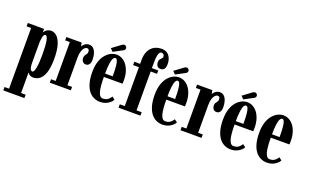

<svg xmlns="http://www.w3.org/2000/svg" viewBox="-103 -1288 3344 2070"><g transform="rotate(20 1569.0 -253.0)"><path d="M10.5 250V211H62.5V-485H10.5V-523.5H197V-482.5Q198 -486.5 207.8 -498.2Q217.5 -510 235.2 -520.5Q253 -531 278.5 -531Q314 -531 344 -502.8Q374 -474.5 392.2 -414.5Q410.5 -354.5 410.5 -259Q410.5 -155 390 -96.5Q369.5 -38 336.5 -14Q303.5 10 265.5 10Q244.5 10 230.5 2.5Q216.5 -5 209.2 -13.8Q202 -22.5 200.5 -25.5V211H252.5V250ZM233.5 -48.5Q244 -48.5 251.2 -62Q258.5 -75.5 264 -101.8Q269.5 -128 272.2 -167.2Q275 -206.5 275 -257.5Q275 -310.5 272.2 -349.5Q269.5 -388.5 264.5 -414.8Q259.5 -441 251.8 -454Q244 -467 234 -467Q222.5 -467 216.2 -455.5Q210 -444 206.5 -424Q203 -404 200.5 -379V-140.5Q200.5 -113 204 -92Q207.5 -71 214.8 -59.8Q222 -48.5 233.5 -48.5Z M453 0V-39H506.5V-485H453V-523.5H628L636.5 -480.5Q639.5 -488.5 649.5 -500.5Q659.5 -512.5 676 -521.8Q692.5 -531 713 -531Q743.5 -531 763 -511.8Q782.5 -492.5 792.2 -460.5Q802 -428.5 802 -390Q802 -354 787.8 -335.2Q773.5 -316.5 749.5 -316.5Q727 -316.5 713.2 -332.5Q699.5 -348.5 699.5 -376.5Q699.5 -395 707.5 -406Q715.5 -417 723 -427Q730.5 -437 730.5 -453.5Q730.5 -471 724.2 -479Q718 -487 703.5 -487Q689.5 -487 675 -472.8Q660.5 -458.5 651 -429.8Q641.5 -401 641.5 -356.5V-39H694.5V0Z M1030.5 10Q990.5 10 956.5 -6.8Q922.5 -23.5 897.2 -57.2Q872 -91 858 -142.5Q844 -194 844 -263.5Q844 -336 861.2 -387Q878.5 -438 906.5 -469.8Q934.5 -501.5 966.2 -516.2Q998 -531 1027.5 -531Q1062.5 -531 1093 -514.5Q1123.5 -498 1146.2 -467.2Q1169 -436.5 1182 -393.8Q1195 -351 1195 -298Q1195 -288 1194.8 -277.8Q1194.5 -267.5 1193.5 -257.5H972.5V-296H1067Q1067 -373.5 1062.2 -415.8Q1057.5 -458 1048.8 -474.8Q1040 -491.5 1027.5 -491.5Q1014.5 -491.5 1003.8 -474Q993 -456.5 986.2 -410.8Q979.5 -365 979.5 -278Q979.5 -212.5 983.2 -166.2Q987 -120 995.2 -90.8Q1003.5 -61.5 1016.5 -48Q1029.5 -34.5 1048 -34.5Q1085 -34.5 1107.2 -53Q1129.5 -71.5 1139 -90.5L1171.5 -66Q1159 -38.5 1120.5 -14.2Q1082 10 1030.5 10ZM974.5 -543.5 944.5 -575 1040.5 -646.5Q1048 -652 1055 -655.2Q1062 -658.5 1068.5 -658.5Q1078 -658.5 1085 -653.8Q1092 -649 1096 -642Q1099.5 -635.5 1099.5 -628Q1099.5 -618.5 1093.2 -610Q1087 -601.5 1073 -596Z M1242 0V-39H1299V-485H1232V-523.5H1299V-573.5Q1299 -624 1317 -665.2Q1335 -706.5 1372 -731Q1409 -755.5 1466 -755.5Q1520.5 -755.5 1549.8 -717.8Q1579 -680 1579 -619.5Q1579 -584.5 1565.2 -565.8Q1551.5 -547 1524 -547Q1495.5 -547 1483.5 -564.8Q1471.5 -582.5 1471.5 -606Q1471.5 -628.5 1481 -640.2Q1490.5 -652 1499.8 -660.5Q1509 -669 1509 -680.5Q1509 -698 1499.2 -707Q1489.5 -716 1477.5 -716Q1462.5 -716 1453.8 -704Q1445 -692 1440.8 -671Q1436.5 -650 1435.2 -623.2Q1434 -596.5 1434 -567V-523.5H1506.5V-485H1434V-39H1493V0Z M1746.5 10Q1706.5 10 1672.5 -6.8Q1638.5 -23.5 1613.2 -57.2Q1588 -91 1574 -142.5Q1560 -194 1560 -263.5Q1560 -336 1577.2 -387Q1594.5 -438 1622.5 -469.8Q1650.5 -501.5 1682.2 -516.2Q1714 -531 1743.5 -531Q1778.5 -531 1809 -514.5Q1839.5 -498 1862.2 -467.2Q1885 -436.5 1898 -393.8Q1911 -351 1911 -298Q1911 -288 1910.8 -277.8Q1910.5 -267.5 1909.5 -257.5H1688.5V-296H1783Q1783 -373.5 1778.2 -415.8Q1773.5 -458 1764.8 -474.8Q1756 -491.5 1743.5 -491.5Q1730.5 -491.5 1719.8 -474Q1709 -456.5 1702.2 -410.8Q1695.5 -365 1695.5 -278Q1695.5 -212.5 1699.2 -166.2Q1703 -120 1711.2 -90.8Q1719.5 -61.5 1732.5 -48Q1745.5 -34.5 1764 -34.5Q1801 -34.5 1823.2 -53Q1845.5 -71.5 1855 -90.5L1887.5 -66Q1875 -38.5 1836.5 -14.2Q1798 10 1746.5 10ZM1690.5 -543.5 1660.5 -575 1756.5 -646.5Q1764 -652 1771 -655.2Q1778 -658.5 1784.5 -658.5Q1794 -658.5 1801 -653.8Q1808 -649 1812 -642Q1815.5 -635.5 1815.5 -628Q1815.5 -618.5 1809.2 -610Q1803 -601.5 1789 -596Z M1952.5 0V-39H2006V-485H1952.5V-523.5H2127.5L2136 -480.5Q2139 -488.5 2149 -500.5Q2159 -512.5 2175.5 -521.8Q2192 -531 2212.5 -531Q2243 -531 2262.5 -511.8Q2282 -492.5 2291.8 -460.5Q2301.5 -428.5 2301.5 -390Q2301.5 -354 2287.2 -335.2Q2273 -316.5 2249 -316.5Q2226.5 -316.5 2212.8 -332.5Q2199 -348.5 2199 -376.5Q2199 -395 2207 -406Q2215 -417 2222.5 -427Q2230 -437 2230 -453.5Q2230 -471 2223.8 -479Q2217.5 -487 2203 -487Q2189 -487 2174.5 -472.8Q2160 -458.5 2150.5 -429.8Q2141 -401 2141 -356.5V-39H2194V0Z M2530 10Q2490 10 2456 -6.8Q2422 -23.5 2396.8 -57.2Q2371.5 -91 2357.5 -142.5Q2343.5 -194 2343.5 -263.5Q2343.5 -336 2360.8 -387Q2378 -438 2406 -469.8Q2434 -501.5 2465.8 -516.2Q2497.5 -531 2527 -531Q2562 -531 2592.5 -514.5Q2623 -498 2645.8 -467.2Q2668.5 -436.5 2681.5 -393.8Q2694.5 -351 2694.5 -298Q2694.5 -288 2694.2 -277.8Q2694 -267.5 2693 -257.5H2472V-296H2566.5Q2566.5 -373.5 2561.8 -415.8Q2557 -458 2548.2 -474.8Q2539.5 -491.5 2527 -491.5Q2514 -491.5 2503.2 -474Q2492.5 -456.5 2485.8 -410.8Q2479 -365 2479 -278Q2479 -212.5 2482.8 -166.2Q2486.5 -120 2494.8 -90.8Q2503 -61.5 2516 -48Q2529 -34.5 2547.5 -34.5Q2584.5 -34.5 2606.8 -53Q2629 -71.5 2638.5 -90.5L2671 -66Q2658.5 -38.5 2620 -14.2Q2581.5 10 2530 10ZM2474 -543.5 2444 -575 2540 -646.5Q2547.5 -652 2554.5 -655.2Q2561.5 -658.5 2568 -658.5Q2577.5 -658.5 2584.5 -653.8Q2591.5 -649 2595.5 -642Q2599 -635.5 2599 -628Q2599 -618.5 2592.8 -610Q2586.5 -601.5 2572.5 -596Z M2945.5 10Q2905.5 10 2871.5 -6.8Q2837.5 -23.5 2812.2 -57.2Q2787 -91 2773 -142.5Q2759 -194 2759 -263.5Q2759 -336 2776.2 -387Q2793.5 -438 2821.5 -469.8Q2849.5 -501.5 2881.2 -516.2Q2913 -531 2942.5 -531Q2977.5 -531 3008 -514.5Q3038.5 -498 3061.2 -467.2Q3084 -436.5 3097 -393.8Q3110 -351 3110 -298Q3110 -288 3109.8 -277.8Q3109.5 -267.5 3108.5 -257.5H2887.5V-296H2982Q2982 -373.5 2977.2 -415.8Q2972.5 -458 2963.8 -474.8Q2955 -491.5 2942.5 -491.5Q2929.5 -491.5 2918.8 -474Q2908 -456.5 2901.2 -410.8Q2894.5 -365 2894.5 -278Q2894.5 -212.5 2898.2 -166.2Q2902 -120 2910.2 -90.8Q2918.5 -61.5 2931.5 -48Q2944.5 -34.5 2963 -34.5Q3000 -34.5 3022.2 -53Q3044.5 -71.5 3054 -90.5L3086.5 -66Q3074 -38.5 3035.5 -14.2Q2997 10 2945.5 10Z"/></g></svg>

Font: Imbue Thin 10pt ExtraBold
Style: Regular
Weight: 800
Version: Version 1.102